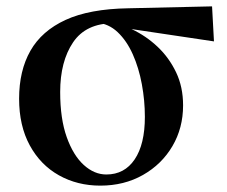

<svg xmlns="http://www.w3.org/2000/svg" viewBox="-20 -567 714 603"><path d="M295 16Q223 16 165 -16.5Q107 -49 73.5 -110.5Q40 -172 40 -257Q40 -345 75.5 -407.5Q111 -470 186 -504.5Q261 -539 383 -541L646 -547L652 -437L364 -480L337 -494Q250 -494 209.5 -434Q169 -374 169 -278Q169 -194 189.5 -136.5Q210 -79 243 -49Q276 -19 314 -19Q371 -19 403 -66.5Q435 -114 435 -200Q435 -251 425.5 -302.5Q416 -354 397 -396.5Q378 -439 349.5 -466Q321 -493 283 -496L305 -505Q350 -496 394.5 -475Q439 -454 475 -420Q511 -386 533 -340Q555 -294 555 -236Q555 -165 521.5 -108Q488 -51 429 -17.5Q370 16 295 16Z"/></svg>

Font: Noto Serif TC
Style: Bold
Weight: 700
Designer: Ryoko NISHIZUKA 西塚涼子 (kana & ideographs); Frank Grießhammer (Latin, Greek & Cyrillic); Wenlong ZHANG 张文龙 (bopomofo); San
Foundry: Adobe
Version: Version 2.002-H1;hotconv 1.1.0;makeotfexe 2.6.0